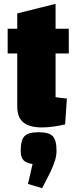

<svg xmlns="http://www.w3.org/2000/svg" viewBox="-20 -650 404 1002"><path d="M199 15Q133 15 101.5 -11.5Q70 -38 70 -94V-580L270 -630V-143Q287 -140 301.5 -138.5Q316 -137 329 -136L320 -1Q286 7 255.5 11Q225 15 199 15ZM20 -371V-500H339V-371ZM200 332 126 310 150 206Q116 201 102 185.5Q88 170 88 137Q88 81 108 60.5Q128 40 182 40Q235 40 255 60.5Q275 81 275 137Q275 161 267.5 186Q260 211 243 248Z"/></svg>

Font: Changa ExtraBold
Style: Regular
Weight: 800
Designer: Eduardo Rodriguez Tunni
Foundry: Eduardo Rodriguez Tunni
Version: Version 3.002; ttfautohint (v1.8.2)